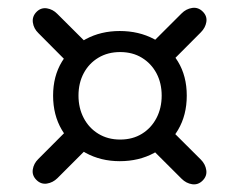

<svg xmlns="http://www.w3.org/2000/svg" viewBox="-20 -578 621 499"><path d="M79.3 -164.5Q67.6 -153 65.2 -137.4Q62.9 -121.9 74.8 -110.2Q86.6 -98.5 102 -100.9Q117.4 -103.3 129.2 -114.9L216.8 -202.5L166.8 -252.2ZM75.1 -547.3Q63.2 -535.3 65.4 -519.5Q67.6 -503.6 79.9 -491.8L166.8 -404.4L216.8 -454.4L128.9 -542Q117.4 -553.8 102 -556.3Q86.6 -558.7 75.1 -547.3ZM507.3 -547.5Q495.3 -559.7 479.5 -557.4Q463.6 -555 451.8 -543L364.4 -455.8L414.1 -405.8L502 -494Q513.8 -505.8 516.3 -520.9Q518.7 -536 507.3 -547.5ZM506.4 -108.5Q518.4 -120.3 516.1 -135.8Q513.8 -151.4 502 -163.2L414.1 -250.8L364.4 -200.8L452.1 -113.3Q463.9 -101.6 479.3 -99.2Q494.7 -96.9 506.4 -108.5ZM291.2 -159.1Q341 -159.1 380.4 -180.4Q419.8 -201.8 442.6 -240.2Q465.4 -278.7 465.4 -329.5Q465.4 -380.3 442.5 -418Q419.5 -455.7 380.1 -476.6Q340.7 -497.4 291.2 -497.4Q242.2 -497.4 203.1 -476.4Q163.9 -455.4 140.9 -417.7Q118 -380 118 -329.5Q118 -279 140.7 -240.5Q163.4 -202.1 202.8 -180.6Q242.2 -159.1 291.2 -159.1ZM292.2 -215.3Q260.2 -215.3 235.7 -230.3Q211.2 -245.2 197.6 -271.2Q184 -297.2 184 -329.5Q184 -362.3 197.6 -387.8Q211.2 -413.3 235.7 -428Q260.2 -442.7 292.2 -442.7Q324.7 -442.7 348.9 -427.8Q373.1 -413 386.7 -387.5Q400.2 -362 400.2 -329.5Q400.2 -297.2 386.7 -271.2Q373.1 -245.2 348.9 -230.3Q324.7 -215.3 292.2 -215.3Z"/></svg>

Font: Fraunces SuperSoft
Style: Regular
Weight: 900
Version: Version 1.000;[b76b70a41]